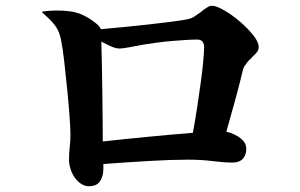

<svg xmlns="http://www.w3.org/2000/svg" viewBox="-20 -681 1040 665"><path d="M191 -545Q188 -559 183.5 -570Q179 -581 171.5 -591.5Q164 -602 153 -613Q142 -624 126 -638L127 -641Q178 -648 224.5 -641.5Q271 -635 315 -598Q320 -594 323 -590Q326 -586 330 -580Q367 -583 411 -587.5Q455 -592 496.5 -596.5Q538 -601 572 -605.5Q606 -610 622 -613Q642 -616 654.5 -624.5Q667 -633 678 -641Q684 -647 688 -649L697 -655Q706 -661 715 -661Q729 -661 756 -645.5Q783 -630 809.5 -607.5Q836 -585 856 -560.5Q876 -536 876 -518Q876 -508 870 -500.5Q864 -493 853 -483Q851 -480 848 -477.5Q845 -475 843 -473Q835 -464 828.5 -454.5Q822 -445 820 -433Q809 -387 795 -336Q781 -285 764 -225Q795 -217 814 -201.5Q833 -186 833 -166Q833 -144 821 -131Q809 -118 785 -118Q756 -118 716.5 -123Q677 -128 631 -128Q574 -128 497 -123.5Q420 -119 338 -113V-96Q338 -72 327 -54Q316 -36 287 -36Q274 -36 261.5 -44Q249 -52 239.5 -65Q230 -78 224.5 -95Q219 -112 219 -129Q219 -151 221.5 -171.5Q224 -192 224 -216Q224 -234 221 -276.5Q218 -319 213 -369Q208 -419 202.5 -467.5Q197 -516 191 -545ZM331 -537Q332 -500 333 -452Q334 -404 334.5 -355Q335 -306 335.5 -262.5Q336 -219 336 -191Q371 -195 410.5 -199Q450 -203 490.5 -207Q531 -211 571 -214.5Q611 -218 648 -221Q656 -264 663 -310Q670 -356 675.5 -396.5Q681 -437 684 -469.5Q687 -502 687 -518Q687 -529 681.5 -536.5Q676 -544 663 -544Q646 -544 623 -542.5Q600 -541 575 -539Q550 -537 525 -533.5Q500 -530 480 -527Q468 -525 455.5 -522.5Q443 -520 432 -518Q420 -516 410.5 -514.5Q401 -513 394 -513Q383 -513 369 -518.5Q355 -524 331 -537Z"/></svg>

Font: XinYuGongZhangJiaSongA
Style: Regular
Weight: 900
Designer: XinYuGong
Foundry: Adobe Systems Incorporated
Version: Version 1.00